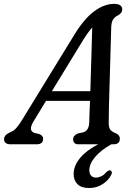

<svg xmlns="http://www.w3.org/2000/svg" viewBox="-56 -726 661 966"><path d="M112 -114Q84.5 -68 118 -57L142 -51.5Q161.5 -43 161 -28Q161 0 128.5 0H-2.5Q-35.5 0 -35.5 -26Q-35 -37 -28 -45Q-21 -53 -3 -61.5Q12 -66 26.5 -82.5Q41 -99 55 -122.5L313 -543Q364.5 -629 416 -667.8Q467.5 -706.5 517.5 -706.5Q539.5 -706.5 549.2 -698.8Q559 -691 559 -679Q559 -660.5 538 -649Q522 -641.5 513 -627.8Q504 -614 503.5 -587Q502.5 -549.5 501 -499.2Q499.5 -449 498 -393.5Q496.5 -338 494.8 -283.8Q493 -229.5 492 -184Q491 -138.5 491 -108.5Q491 -86 498 -74.8Q505 -63.5 531 -53.5Q547 -45 547 -28Q546.5 0 515 0H504.5Q454.5 27 424.2 61.8Q394 96.5 393.5 130Q393.5 148.5 402.5 158Q411.5 167.5 426 167.5Q439.5 167.5 453 161.2Q466.5 155 478 141Q490.5 129.5 499 131Q504 132.5 506.2 139Q508.5 145.5 501.5 157Q490 181 460.2 200.5Q430.5 220 392.5 220Q353.5 220 334 200.8Q314.5 181.5 314.5 149Q315 107.5 346.8 69Q378.5 30.5 438 0H337.5Q324.5 0 318.2 -7.2Q312 -14.5 312 -25Q312 -44.5 335.5 -54.5L364 -60.5Q392 -70 393 -111.5Q393.5 -132 394.5 -159.2Q395.5 -186.5 397 -218.5H175.5ZM354.5 -512 205 -267H398.5Q401 -346 403.5 -432.5Q406 -519 408 -587.5Q396 -574.5 382.8 -555.8Q369.5 -537 354.5 -512Z"/></svg>

Font: Fraunces 144pt SuperSoft
Style: Italic
Weight: 400
Italic angle: -16°
Version: Version 1.000;[b76b70a41]